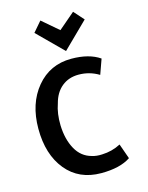

<svg xmlns="http://www.w3.org/2000/svg" viewBox="-144 -1073 912 1180"><g transform="rotate(-15 312.5 -483.5)"><path d="M538 -27Q471 18 351 18Q210 18 128.5 -81.5Q47 -181 47 -345Q47 -505 132 -607Q217 -709 353 -709Q466 -709 534 -662L500 -567Q441 -603 371 -603Q308 -603 264 -567Q220 -531 203 -465Q182 -406 184 -330Q187 -241 221.5 -178.5Q256 -116 321 -99Q349 -90 385 -92Q449 -94 504 -123ZM231 -985 335 -896 439 -985 496 -921 335 -763 176 -921Z"/></g></svg>

Font: Repo
Style: DemiBold
Weight: 600
Designer: Stefan Peev
Foundry: Context Ltd
Version: Version 001.000